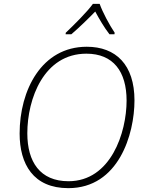

<svg xmlns="http://www.w3.org/2000/svg" viewBox="-20 -968 757 998"><path d="M322 -798 321 -790H351C392 -825 439 -871 475 -908C495 -871 522 -824 549 -790H575L576 -798C549 -838 513 -905 498 -948H463C432 -905 363 -837 322 -798ZM335 10C597 10 679 -271 679 -446C679 -632 582 -725 431 -725C196 -725 82 -499 82 -274C82 -115 153 10 335 10ZM336 -26C188 -26 122 -127 122 -275C122 -455 208 -689 429 -689C569 -689 638 -596 638 -445C638 -279 556 -26 336 -26Z"/></svg>

Font: Noto Sans ExtraLight
Style: Italic
Weight: 200
Italic angle: -12°
Designer: Monotype Design Team
Foundry: Monotype Imaging Inc.
Version: Version 2.013